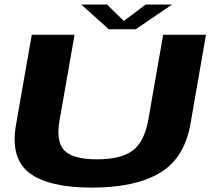

<svg xmlns="http://www.w3.org/2000/svg" viewBox="-20 -829 946 852"><path d="M387.5 3.5Q579.5 3.5 688.8 -61.5Q798 -126.5 825 -278L894 -675H704L638 -297Q621 -201 569.5 -161.5Q518 -122 410 -122Q303 -122 265.2 -161.8Q227.5 -201.5 244.5 -297L311 -675H121L51.5 -278Q24.5 -126.5 110.5 -61.5Q196.5 3.5 387.5 3.5ZM463 -699H582L743.5 -809H626.5L529.5 -736L455 -809H340.5Z"/></svg>

Font: Anybody Expanded
Style: Bold Italic
Weight: 700
Width: 7
Italic angle: -10°
Version: Version 1.113;gftools[0.9.25]